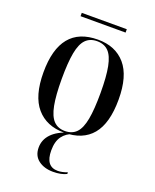

<svg xmlns="http://www.w3.org/2000/svg" viewBox="-162 -748 870 1078"><g transform="rotate(20 273.0 -209.0)"><path d="M272 10Q167 10 107.5 -59Q48 -128 48 -269Q48 -546 274 -546Q379 -546 438 -477.5Q497 -409 497 -269Q497 -127 440 -58.5Q383 10 272 10ZM273 0Q316 0 341.5 -26.5Q367 -53 378 -112Q389 -171 389 -269Q389 -367 377.5 -425.5Q366 -484 340.5 -510Q315 -536 272 -536Q230 -536 204.5 -510Q179 -484 168 -425.5Q157 -367 157 -269Q157 -171 168.5 -112Q180 -53 205.5 -26.5Q231 0 273 0ZM136 -636V-656H405V-636ZM289 238Q236 238 201.5 212Q167 186 167 137Q167 90 200.5 55Q234 20 300 0H325Q285 12 262 43Q239 74 239 128Q239 224 312 224Q337 224 369 212V222Q337 238 289 238Z"/></g></svg>

Font: Noto Serif Display SemiCondensed Medium
Style: Regular
Weight: 500
Width: 4
Designer: Monotype Design Team
Foundry: Monotype Imaging Inc.
Version: Version 2.009